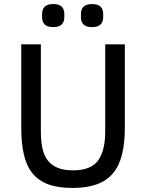

<svg xmlns="http://www.w3.org/2000/svg" viewBox="-20 -917 722 949"><path d="M182 -698V-267Q182 -219 190 -183Q198 -147 217 -123Q236 -99 266.5 -87Q297 -75 341 -75Q429 -75 464.5 -123.5Q500 -172 500 -267V-698H597V-286Q597 -209 583 -153Q569 -97 538.5 -60.5Q508 -24 458.5 -6Q409 12 338 12Q267 12 218.5 -6Q170 -24 140.5 -60.5Q111 -97 98 -153Q85 -209 85 -286V-698ZM243 -783Q214 -783 201 -796Q188 -809 188 -832V-848Q188 -871 201 -884Q214 -897 243 -897Q272 -897 285 -884Q298 -871 298 -848V-832Q298 -809 285 -796Q272 -783 243 -783ZM435 -783Q406 -783 393 -796Q380 -809 380 -832V-848Q380 -871 393 -884Q406 -897 435 -897Q464 -897 477 -884Q490 -871 490 -848V-832Q490 -809 477 -796Q464 -783 435 -783Z"/></svg>

Font: IBM Plex Sans Text
Style: Regular
Weight: 450
Designer: Mike Abbink, Paul van der Laan, Pieter van Rosmalen
Foundry: Bold Monday
Version: Version 3.005